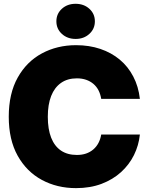

<svg xmlns="http://www.w3.org/2000/svg" viewBox="-20 -975 777 1006"><path d="M378.4 10.7Q278.8 10.7 199 -32.5Q119.1 -75.7 72.5 -159.2Q25.9 -242.7 25.9 -363.3Q25.9 -484.9 72.8 -568.6Q119.6 -652.3 199.7 -695.3Q279.8 -738.3 378.4 -738.3Q447.3 -738.3 505.4 -718.8Q563.5 -699.2 607.2 -662.8Q650.9 -626.5 678.2 -574.2Q705.6 -522 712.9 -457H510.3Q506.3 -481.9 496.1 -501.7Q485.8 -521.5 469.5 -535.4Q453.1 -549.3 431.4 -556.9Q409.7 -564.5 382.8 -564.5Q333.5 -564.5 299.6 -540.5Q265.6 -516.6 248 -471.9Q230.5 -427.2 230.5 -363.3Q230.5 -298.3 248 -253.7Q265.6 -209 299.6 -186Q333.5 -163.1 382.8 -163.1Q409.2 -163.1 430.7 -170.4Q452.1 -177.7 468.8 -191.9Q485.4 -206.1 495.8 -225.8Q506.3 -245.6 510.3 -270H712.9Q707 -213.4 682.1 -162.8Q657.2 -112.3 614.3 -73.2Q571.3 -34.2 512 -11.7Q452.6 10.7 378.4 10.7ZM376.5 -771Q333 -771 304.2 -797.4Q275.4 -823.7 275.4 -863.3Q275.4 -902.8 304.2 -929Q333 -955.1 376 -955.1Q419.4 -955.1 448.2 -929Q477.1 -902.8 477.1 -863.3Q477.1 -823.7 448.2 -797.4Q419.4 -771 376.5 -771Z"/></svg>

Font: Inter 24pt Black
Style: Regular
Weight: 900
Designer: Rasmus Andersson
Foundry: rsms
Version: Version 4.001;git-66647c0bb